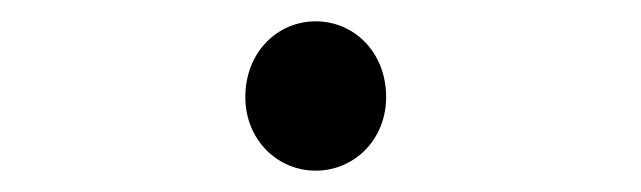

<svg xmlns="http://www.w3.org/2000/svg" viewBox="-20 -454 601 180"><path d="M276 -294C312 -294 342 -323 342 -363C342 -405 312 -434 276 -434C240 -434 210 -405 210 -363C210 -323 240 -294 276 -294Z"/></svg>

Font: Source Han Sans KR Regular
Style: Regular
Weight: 400
Designer: Ryoko NISHIZUKA (kana & ideographs); Paul D. Hunt (Latin, Greek & Cyrillic); Wenlong ZHANG (bopomofo); Sandoll Communica
Foundry: Adobe Systems Incorporated
Version: Version 1.004;PS 1.004;hotconv 1.0.82;makeotf.lib2.5.63406